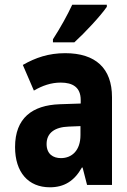

<svg xmlns="http://www.w3.org/2000/svg" viewBox="-20 -786 540 816"><path d="M205 -619V-606H296C342 -648 408 -719 434 -757V-766H287C266 -721 239 -672 205 -619ZM192 10C253 10 296 -17 328 -74H331L350 0H456V-373C456 -496 386 -560 257 -560C187 -560 131 -541 77 -510L124 -401C160 -422 197 -435 238 -435C289 -435 323 -415 323 -361V-346L234 -343C117 -339 44 -284 44 -161C44 -54 100 10 192 10ZM239 -114C206 -114 178 -131 178 -174C178 -222 214 -246 272 -248L322 -250V-212C322 -146 285 -114 239 -114Z"/></svg>

Font: Noto Sans Mono ExtraCondensed ExtraBold
Style: Regular
Weight: 800
Width: 2
Designer: Monotype Design Team
Foundry: Monotype Imaging Inc.
Version: Version 2.014